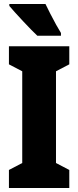

<svg xmlns="http://www.w3.org/2000/svg" viewBox="-20 -947 394 967"><path d="M329 0H25V-91L92 -126V-588L25 -623V-714H329V-623L262 -588V-126L329 -91ZM209 -927Q218 -908 233 -878.5Q248 -849 263 -822Q278 -795 287 -781V-767H168Q156 -778 136.5 -798Q117 -818 95.5 -841Q74 -864 55.5 -884.5Q37 -905 27 -917V-927Z"/></svg>

Font: Noto Sans ExtraCondensed Black
Style: Regular
Weight: 900
Width: 2
Designer: Monotype Design Team
Foundry: Monotype Imaging Inc.
Version: Version 2.013; ttfautohint (v1.8.4.7-5d5b)